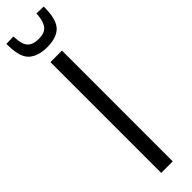

<svg xmlns="http://www.w3.org/2000/svg" viewBox="-347 -878 858 858"><g transform="rotate(-45 82.0 -449.0)"><path d="M45 0V-700H118V0ZM82 -757Q28 -757 -3 -782.5Q-34 -808 -36 -878Q-37 -888 -36 -897L9 -898Q9 -895 9.5 -892Q10 -889 10 -887Q11 -847 28 -828.5Q45 -810 82 -810Q118 -810 134 -828.5Q150 -847 154 -887Q154 -892 154 -898L199 -897Q200 -888 199 -878Q197 -811 168.5 -784Q140 -757 82 -757Z"/></g></svg>

Font: Georama Condensed
Style: Regular
Weight: 400
Width: 3
Designer: Jean-Baptiste Levee
Foundry: Production Type
Version: Version 1.000